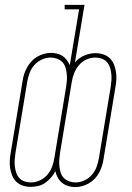

<svg xmlns="http://www.w3.org/2000/svg" viewBox="-20 -755 540 784"><path d="M287 9Q272 9 258 4.5Q244 0 233.5 -8.5Q223 -17 216 -29.5Q209 -42 206 -56Q199 -42 188 -29.5Q177 -17 164 -8Q151 1 135.5 4.5Q120 8 105 8Q89 8 73.5 3Q58 -2 47 -12.5Q36 -23 30 -37.5Q24 -52 21.5 -68Q19 -84 20 -100.5Q21 -117 24 -133L72 -423Q74 -438 78.5 -452Q83 -466 90.5 -479.5Q98 -493 108.5 -504.5Q119 -516 132 -523.5Q145 -531 159.5 -535Q174 -539 188 -539Q201 -539 213.5 -536Q226 -533 236 -526Q246 -519 253 -509.5Q260 -500 265 -489L303 -717H244V-735H325L286 -500Q302 -519 324.5 -528.5Q347 -538 370 -538Q386 -538 401.5 -533Q417 -528 428 -517.5Q439 -507 445 -492.5Q451 -478 453.5 -462Q456 -446 455 -429.5Q454 -413 451 -397L403 -107Q401 -92 396.5 -78Q392 -64 385 -50.5Q378 -37 367 -25.5Q356 -14 343 -6.5Q330 1 315.5 5Q301 9 287 9ZM106 -10Q124 -10 142 -18Q160 -26 173 -41Q186 -56 192.5 -73.5Q199 -91 202 -110L250 -400Q252 -413 253 -427Q254 -441 252.5 -454.5Q251 -468 247 -480.5Q243 -493 234 -502Q225 -511 212.5 -515.5Q200 -520 186 -520Q168 -520 150 -511.5Q132 -503 119.5 -488.5Q107 -474 100.5 -456Q94 -438 91 -420L43 -130Q41 -117 40 -103Q39 -89 40.5 -76Q42 -63 46 -50.5Q50 -38 58.5 -28.5Q67 -19 79.5 -14.5Q92 -10 106 -10ZM289 -10Q307 -10 325 -18.5Q343 -27 355.5 -41.5Q368 -56 374.5 -74Q381 -92 384 -110L432 -400Q434 -413 435 -427Q436 -441 434.5 -454Q433 -467 429 -479.5Q425 -492 416.5 -501.5Q408 -511 395.5 -515.5Q383 -520 370 -520Q351 -520 333 -512Q315 -504 302.5 -489Q290 -474 283 -456.5Q276 -439 273 -420L225 -130Q223 -117 222 -103Q221 -89 222.5 -75.5Q224 -62 228 -49.5Q232 -37 241 -28Q250 -19 262.5 -14.5Q275 -10 289 -10Z"/></svg>

Font: Iosevka Slab Thin Oblique
Style: Regular
Weight: 100
Italic angle: -9°
Monospace: yes
Designer: Belleve Invis
Foundry: Belleve Invis
Version: Version 11.1.0; ttfautohint (v1.8.3)